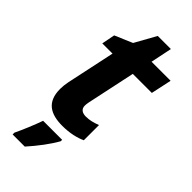

<svg xmlns="http://www.w3.org/2000/svg" viewBox="-278 -713 984 984"><g transform="rotate(45 214.5 -220.5)"><path d="M120 -434 64 -171C60 -151 58 -133 58 -116C58 -21 115 10 200 10C253 10 299 -1 330 -16V-126C301 -115 278 -109 251 -109C226 -109 208 -120 208 -145C208 -152 209 -161 211 -171L267 -434H405L429 -546H291L315 -662H220L156 -547L60 -506L46 -434ZM51 208V221H139C183 172 226 115 250 71V61H112C97 104 70 169 51 208Z"/></g></svg>

Font: BC Sans
Style: Bold Italic
Weight: 700
Italic angle: -12°
Designer: Monotype Design Team
Province of B.C.
Foundry: Monotype Imaging Inc.
Version: Version 2.000;GOOG;noto-source:20170915:90ef993387c0